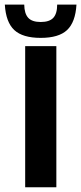

<svg xmlns="http://www.w3.org/2000/svg" viewBox="-58 -796 344 816"><path d="M49 0V-600H181.5V0ZM115 -635Q38.5 -635 2.8 -668.2Q-33 -701.5 -37.5 -776.5H45Q45.5 -738.5 61.8 -720.5Q78 -702.5 115 -702.5Q152 -702.5 168.5 -720.2Q185 -738 185 -776.5H267Q262.5 -701.5 227 -668.2Q191.5 -635 115 -635Z"/></svg>

Font: Big Shoulders Stencil Text Thin ExtraBold
Style: Regular
Weight: 800
Version: Version 2.001